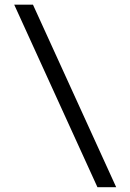

<svg xmlns="http://www.w3.org/2000/svg" viewBox="-20 -740 550 810"><path d="M470.2 49.8H391.1L40 -720.2H119.1Z"/></svg>

Font: TASA Orbiter Text
Style: Regular
Weight: 400
Designer: Weizhong Zhang
Version: Version 1.000;Glyphs 3.1.2 (3151)